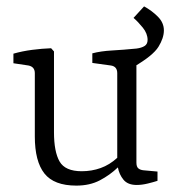

<svg xmlns="http://www.w3.org/2000/svg" viewBox="-20 -573 544 601"><path d="M493 -478Q493 -454 476 -426.5Q459 -399 399 -364L407 -378V-64Q407 -51 413 -46Q419 -41 429 -40L473 -36V-7Q461 -3 442.5 1.5Q424 6 408 6Q380 6 366.5 -10.5Q353 -27 349 -49Q324 -25 292.5 -8.5Q261 8 219 8Q149 8 119 -30Q89 -68 89 -146V-344Q89 -364 69 -368L22 -375V-405Q50 -413 81 -417Q112 -421 140 -422L149 -412V-159Q149 -98 166.5 -67.5Q184 -37 236 -37Q267 -37 295 -47Q323 -57 347 -79V-344Q347 -365 327 -368L269 -376V-406Q295 -413 330.5 -415Q366 -417 407 -421Q423 -423 432.5 -429Q442 -435 442 -448Q442 -468 427 -486.5Q412 -505 398 -517L431 -553Q455 -540 474 -521Q493 -502 493 -478Z"/></svg>

Font: Rasa Light
Style: Regular
Weight: 300
Designer: Anna Giedrys (Yrsa+Rasa design), David Brezina (Yrsa art-direction, Rasa art-direction, design)
Foundry: Rosetta Type Foundry
Version: Version 2.004